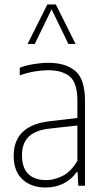

<svg xmlns="http://www.w3.org/2000/svg" viewBox="-20 -828 466 856"><path d="M183 8Q120 8 80.5 -28Q41 -64 41 -133Q41 -270.5 205 -288L325 -302V-378Q325 -459 291 -487Q257 -515 194 -515Q168 -515 135 -509.5Q102 -504 68 -492V-526Q95 -536.5 130 -542.2Q165 -548 195 -548Q274 -548 316.5 -511Q359 -474 359 -377V0H329L326 -61H322Q297.5 -26.5 261.8 -9.2Q226 8 183 8ZM78 -137Q78 -79.5 106.2 -52.2Q134.5 -25 186 -25Q220.5 -25 258.2 -43.2Q296 -61.5 325 -111V-268.5L204 -255Q139 -248.5 108.5 -219Q78 -189.5 78 -137ZM103 -632 191 -808H229L317 -632H285L210 -786.5L135 -632Z"/></svg>

Font: Encode Sans Condensed Condensed Thin
Style: Regular
Weight: 100
Width: 3
Designer: Multiple Designers
Foundry: Impallari Type
Version: Version 3.000; ttfautohint (v1.8.3) -l 8 -r 50 -G 200 -x 14 